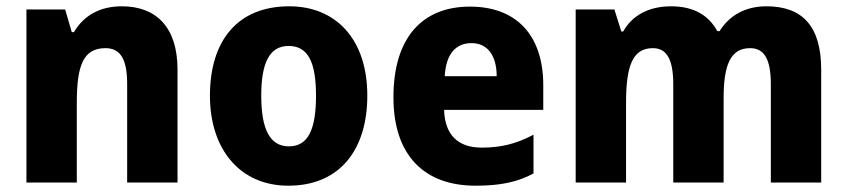

<svg xmlns="http://www.w3.org/2000/svg" viewBox="-20 -580 2691 610"><path d="M367 -560C298 -560 246 -531 215 -478H208L187 -550H64V0H224V-253C224 -371 244 -427 315 -427C365 -427 384 -388 384 -313V0H544V-359C544 -495 475 -560 367 -560Z M1147 -276C1147 -458 1045 -560 899 -560C735 -560 647 -451 647 -276C647 -105 743 10 896 10C1061 10 1147 -106 1147 -276ZM810 -276C810 -380 836 -434 897 -434C960 -434 984 -380 984 -276C984 -171 960 -115 898 -115C836 -115 810 -172 810 -276Z M1473 -559C1323 -559 1230 -462 1230 -271C1230 -84 1330 10 1491 10C1571 10 1625 -2 1675 -29V-152C1620 -123 1572 -111 1510 -111C1433 -111 1393 -154 1391 -231H1706V-309C1706 -470 1619 -559 1473 -559ZM1478 -443C1530 -443 1558 -402 1558 -338H1393C1397 -411 1430 -443 1478 -443Z M2415 -560C2349 -560 2298 -532 2266 -481H2259C2233 -529 2187 -560 2112 -560C2039 -560 1987 -529 1960 -480H1954L1932 -550H1809V0H1969V-252C1969 -367 1988 -427 2054 -427C2098 -427 2119 -392 2119 -312V0H2279V-268C2279 -372 2300 -427 2363 -427C2407 -427 2429 -394 2429 -312V0H2589V-359C2589 -497 2529 -560 2415 -560Z"/></svg>

Font: Noto Sans Thai Looped SemiCondensed ExtraBold
Style: Regular
Weight: 800
Width: 4
Designer: Sasikarn Vongin, Ben Mitchell
Foundry: The Fontpad Ltd
Version: Version 1.001